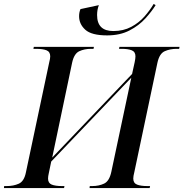

<svg xmlns="http://www.w3.org/2000/svg" viewBox="-42 -951 928 971"><path d="M500 -772Q421 -772 389.5 -800.5Q358 -829 358 -869Q358 -889 365 -905L458 -925Q449 -902 449 -875Q449 -794 531 -794Q582 -794 621.5 -815Q661 -836 689 -868Q717 -900 735 -931L745 -925Q726 -894 693.5 -858Q661 -822 613 -797Q565 -772 500 -772ZM-22 0 -21 -10H-8Q26 -10 53 -22Q80 -34 89 -79L207 -636Q212 -655 212 -666Q212 -689 193.5 -696.5Q175 -704 140 -704H127L129 -714H433L431 -704H418Q385 -704 359 -692Q333 -680 323 -635L222 -154L626 -577L639 -636Q643 -655 643 -666Q643 -689 624.5 -696.5Q606 -704 573 -704H560L562 -714H866L864 -704H851Q818 -704 791 -692Q764 -680 754 -633L637 -79Q632 -60 632 -48Q632 -25 651 -17.5Q670 -10 704 -10H717L715 0H411L412 -10H425Q458 -10 484.5 -22.5Q511 -35 521 -82L622 -558L217 -134L205 -76Q201 -59 201 -48Q201 -25 219.5 -17.5Q238 -10 271 -10H284L282 0Z"/></svg>

Font: Noto Serif Display Medium
Style: Italic
Weight: 500
Italic angle: -12°
Designer: Monotype Design Team
Foundry: Monotype Imaging Inc.
Version: Version 2.009